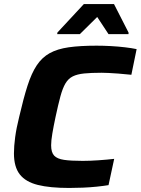

<svg xmlns="http://www.w3.org/2000/svg" viewBox="-20 -922 696 950"><path d="M322 8Q227 8 167 -7Q107 -22 78 -59Q49 -96 49 -163Q49 -198 55 -243Q61 -288 75 -344Q96 -435 116 -497.5Q136 -560 162 -599Q188 -638 226 -659Q264 -680 320 -688Q376 -696 458 -696Q491 -696 528 -694Q565 -692 598.5 -688Q632 -684 656 -679L630 -552Q593 -556 565 -558Q537 -560 517 -561Q497 -562 483 -562Q431 -562 396.5 -558.5Q362 -555 340 -544Q318 -533 304 -509.5Q290 -486 279 -445.5Q268 -405 255 -344Q245 -297 239 -261.5Q233 -226 233 -203Q233 -168 248 -152Q263 -136 297 -131Q331 -126 389 -126Q424 -126 467.5 -129Q511 -132 545 -136L517 -6Q493 -2 459.5 1.5Q426 5 390 6.5Q354 8 322 8ZM263 -753 264 -761 395 -902H544L616 -761V-753H517L461 -838L375 -753Z"/></svg>

Font: Saira SemiExpanded
Style: Bold Italic
Weight: 700
Width: 6
Italic angle: -12°
Designer: Hector Gatti with collaboration of the Omnibus-Type team
Foundry: Omnibus-Type
Version: Version 1.101